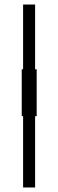

<svg xmlns="http://www.w3.org/2000/svg" viewBox="-20 -680 257 848"><path d="M76 -374H142V-167H76ZM82 148V-660H135V148Z"/></svg>

Font: Bricolage Grotesque SemiCondensed ExtraLight
Style: Regular
Weight: 250
Width: 4
Designer: Mathieu Triay
Foundry: Atelier Triay
Version: Version 1.000;gftools[0.9.30]